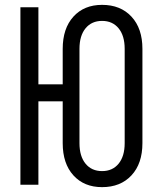

<svg xmlns="http://www.w3.org/2000/svg" viewBox="-20 -760 640 790"><path d="M400 10Q326 10 282 -38.5Q238 -87 238 -171V-343H138V0H64V-730H138V-413H238V-559Q238 -643 282 -691.5Q326 -740 400 -740Q476 -740 521 -691.5Q566 -643 566 -559V-171Q566 -87 521 -38.5Q476 10 400 10ZM400 -56Q443 -56 468 -86.5Q493 -117 493 -171V-559Q493 -613 468 -643.5Q443 -674 400 -674Q357 -674 332 -643.5Q307 -613 307 -559V-171Q307 -117 332 -86.5Q357 -56 400 -56Z"/></svg>

Font: JetBrains Mono NL Light
Style: Regular
Weight: 300
Monospace: yes
Designer: Philipp Nurullin, Konstantin Bulenkov
Foundry: JetBrains
Version: Version 2.305; ttfautohint (v1.8.4.7-5d5b)